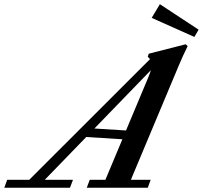

<svg xmlns="http://www.w3.org/2000/svg" viewBox="-92 -885 956 905"><path d="M824.2 -710.9 623 -800.8 661.6 -865.2 844.2 -745.1ZM-71.8 0 -58.1 -37.6H45.9L615.2 -606.4Q611.3 -611.3 604.5 -616.7L608.9 -631.8L783.2 -676.3L792.5 -667.5Q770 -622.6 750.5 -575.7L524.9 -37.6H618.2L604.5 0H316.9L331.1 -37.6H404.8L484.9 -228.5L314.5 -239.3L119.1 -37.6H252L237.8 0ZM606 -518.1Q615.2 -540.5 619.1 -554.2L353 -279.3L502 -270Z"/></svg>

Font: Elstob 8pt SemiBold
Style: Italic
Weight: 600
Italic angle: -20°
Designer: Peter S. Baker
Version: Version 1.015